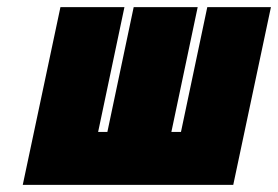

<svg xmlns="http://www.w3.org/2000/svg" viewBox="-20 -520 782 540"><path d="M563 -500 489 -149H462L536 -500H356L282 -149H256L330 -500H150L44 0H636L742 -500Z"/></svg>

Font: Advent Pro Black
Style: Italic
Weight: 900
Italic angle: -12°
Version: Version 3.000